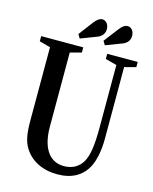

<svg xmlns="http://www.w3.org/2000/svg" viewBox="-138 -1044 916 1146"><g transform="rotate(15 319.5 -471.0)"><path d="M403.5 -807 503.5 -845C536.5 -858 546.5 -880.5 546.5 -903C546.5 -930 530.5 -953 506.5 -953C491 -953 474.5 -943.5 456 -918.5L389 -831ZM248 -807 347.5 -845C380.5 -858 390.5 -880.5 390.5 -903C390.5 -930 374 -953 350 -953C335.5 -953 318.5 -943.5 300 -918.5L234 -831ZM328 10.5C416.5 10.5 479 -24.5 514 -90.5C536.5 -134.5 548.5 -195 548.5 -273V-711L619 -729.5V-761.5H430.5V-729.5L500.5 -711V-325C500.5 -213 490.5 -149 467 -108.5C443 -68 404 -47 353 -47C264.5 -47 212.5 -121 212.5 -253V-711L282.5 -729.5V-761.5H22.5V-729.5L90.5 -711V-257.5C90.5 -175 100 -128.5 123.5 -91.5C163.5 -26.5 236.5 10.5 328 10.5Z"/></g></svg>

Font: Libre Caslon Condensed SemiBold
Style: Regular
Weight: 600
Designer: Pablo Impallari, Rodrigo Fuenzalida, Katja Schimmel, Ertekin Erdin
Foundry: Pablo Impallari, Rodrigo Fuenzalida
Version: Version 2.000;gftools[0.9.33]